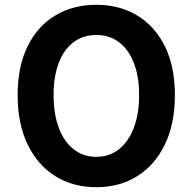

<svg xmlns="http://www.w3.org/2000/svg" viewBox="-20 -774 810 808"><path d="M385.1 13.8Q287.4 13.8 212.7 -32.8Q138 -79.4 96.1 -166.4Q54.2 -253.3 54.2 -373.6Q54.2 -494 96.1 -579.1Q138 -664.2 212.7 -709Q287.4 -753.8 385.1 -753.8Q483.6 -753.8 557.9 -708.6Q632.2 -663.4 674.1 -578.7Q716 -494 716 -373.6Q716 -253.3 674.1 -166.4Q632.2 -79.4 557.9 -32.8Q483.6 13.8 385.1 13.8ZM385.1 -114Q440.2 -114 480.6 -146Q520.9 -178 543.2 -236.3Q565.4 -294.5 565.4 -373.6Q565.4 -452.6 543.2 -509.5Q520.9 -566.4 480.6 -596.6Q440.2 -626.8 385.1 -626.8Q330.1 -626.8 289.7 -596.6Q249.2 -566.4 227.4 -509.5Q205.5 -452.6 205.5 -373.6Q205.5 -294.5 227.4 -236.3Q249.2 -178 289.7 -146Q330.1 -114 385.1 -114Z"/></svg>

Font: Noto Sans HK Thin
Style: Regular
Weight: 100
Designer: Ryoko NISHIZUKA 西塚涼子 (kana, bopomofo & ideographs); Paul D. Hunt (Latin, Greek & Cyrillic); Sandoll Communications 산돌커뮤니
Foundry: Adobe
Version: Version 2.004-H2;hotconv 1.0.118;makeotfexe 2.5.65603